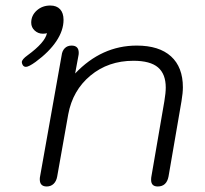

<svg xmlns="http://www.w3.org/2000/svg" viewBox="-20 -665 743 695"><path d="M124 -16Q124 -22 125 -26L203 -464Q205 -481 214.5 -490.5Q224 -500 239 -500Q265 -500 265 -474Q265 -468 264 -464L252 -399Q348 -500 475 -500Q556 -500 599 -461Q642 -422 642 -349Q642 -329 637 -299L590 -26Q583 10 551 10Q527 10 527 -14Q527 -22 528 -26L575 -299Q580 -329 580 -348Q580 -397 552 -421Q524 -445 463 -445Q372 -445 307.5 -391.5Q243 -338 227 -251L187 -26Q184 -9 174 0.5Q164 10 149 10Q124 10 124 -16ZM59 -440Q59 -450 80 -465Q143 -511 150 -545Q145 -543 135 -543Q118 -543 105.5 -554.5Q93 -566 93 -583Q93 -609 113 -627Q133 -645 162 -645Q185 -645 197.5 -631.5Q210 -618 210 -593Q210 -555 184 -516Q158 -477 109 -441Q84 -423 74 -423Q66 -423 62 -430Q59 -436 59 -440Z"/></svg>

Font: Kodchasan Light
Style: Italic
Weight: 300
Italic angle: -10°
Version: Version 1.000; ttfautohint (v1.6)